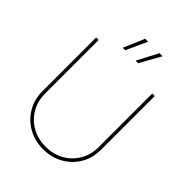

<svg xmlns="http://www.w3.org/2000/svg" viewBox="-264 -1072 1213 1213"><g transform="rotate(45 343.0 -465.0)"><path d="M343.3 9.3Q269 9.3 209.7 -24.2Q150.4 -57.6 116 -115.7Q81.5 -173.8 81.5 -247.6V-727.5H104V-247.6Q104 -180.2 135.3 -127.2Q166.5 -74.2 220.7 -43.7Q274.9 -13.2 343.3 -13.2Q412.1 -13.2 466.1 -43.7Q520 -74.2 551.3 -127.2Q582.5 -180.2 582.5 -247.6V-727.5H605V-247.6Q605 -173.8 570.8 -115.7Q536.6 -57.6 477.3 -24.2Q418 9.3 343.3 9.3ZM268.1 -799.8H246.1L306.2 -940.4H332.5ZM383.8 -799.8H361.3L435.1 -940.4H462.4Z"/></g></svg>

Font: Inter 24pt Thin
Style: Regular
Weight: 250
Designer: Rasmus Andersson
Foundry: rsms
Version: Version 4.001;git-66647c0bb